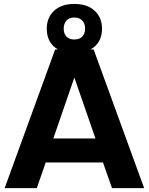

<svg xmlns="http://www.w3.org/2000/svg" viewBox="-20 -966 764 986"><path d="M720.2 0H555.2L508.8 -131.8H214.8L168.9 0H3.9L263.2 -711.9H277.8Q220.2 -745.1 220.2 -818.8Q220.2 -875.5 257.6 -910.6Q294.9 -945.8 361.8 -945.8Q428.7 -945.8 466.3 -910.6Q503.9 -875.5 503.9 -818.8Q503.9 -745.1 444.8 -711.9H460.9ZM470.2 -254.9 361.8 -567.9 253.9 -254.9ZM417 -818.8Q417 -844.7 402.6 -860.4Q388.2 -876 361.8 -876Q335.4 -876 321.3 -860.4Q307.1 -844.7 307.1 -818.8Q307.1 -793.5 321.3 -778.3Q335.4 -763.2 361.8 -763.2Q388.2 -763.2 402.6 -778.3Q417 -793.5 417 -818.8Z"/></svg>

Font: Creato Display ExtraBold
Style: Regular
Weight: 800
Version: Version 1.000